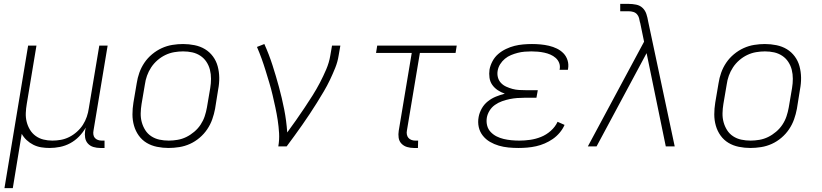

<svg xmlns="http://www.w3.org/2000/svg" viewBox="-20 -755 4240 990"><path d="M3 215 125 -520H168L118 -219Q114 -196 113 -172.5Q112 -149 117.5 -127Q123 -105 134.5 -86Q146 -67 164 -54Q182 -41 204 -35.5Q226 -30 250 -30Q272 -30 294 -34Q316 -38 337 -48.5Q358 -59 376.5 -75.5Q395 -92 407.5 -111.5Q420 -131 427.5 -153Q435 -175 438 -197L492 -520H535L462 -81Q460 -71 461.5 -61Q463 -51 469 -44Q475 -37 484.5 -33.5Q494 -30 504 -30H519V8H497Q479 8 462 3Q445 -2 433.5 -14.5Q422 -27 419 -45Q416 -63 419 -81L422 -97Q408 -72 387.5 -51Q367 -30 342 -16.5Q317 -3 289.5 2.5Q262 8 236 8Q213 8 192 4.5Q171 1 152 -8.5Q133 -18 117.5 -32.5Q102 -47 92 -65L46 215Z M849 8Q819 8 789.5 2Q760 -4 736 -18.5Q712 -33 695.5 -56Q679 -79 671 -107Q663 -135 663 -165Q663 -195 668 -226L685 -326Q689 -353 698.5 -380Q708 -407 724.5 -431.5Q741 -456 764.5 -475.5Q788 -495 814.5 -507Q841 -519 869 -523.5Q897 -528 924 -528Q954 -528 983.5 -522Q1013 -516 1037 -501.5Q1061 -487 1078 -464Q1095 -441 1102.5 -413Q1110 -385 1110.5 -355Q1111 -325 1105 -294L1089 -194Q1084 -167 1074.5 -140Q1065 -113 1048.5 -88.5Q1032 -64 1009 -44.5Q986 -25 959.5 -13Q933 -1 904.5 3.5Q876 8 849 8ZM850 -30Q872 -30 895.5 -34Q919 -38 940.5 -48.5Q962 -59 981.5 -75.5Q1001 -92 1014.5 -112.5Q1028 -133 1035.5 -155.5Q1043 -178 1047 -201L1064 -301Q1068 -325 1068 -349Q1068 -373 1062.5 -395Q1057 -417 1044.5 -436Q1032 -455 1013 -467.5Q994 -480 971.5 -485Q949 -490 924 -490Q902 -490 878.5 -486Q855 -482 833 -471.5Q811 -461 792 -444.5Q773 -428 759.5 -407.5Q746 -387 738 -364.5Q730 -342 727 -319L710 -219Q706 -195 705.5 -171Q705 -147 711 -125Q717 -103 729 -84Q741 -65 760 -52.5Q779 -40 802 -35Q825 -30 850 -30Z M1415 0Q1421 -35 1419 -68.5Q1417 -102 1412 -135Q1407 -168 1400 -200.5Q1393 -233 1385.5 -265Q1378 -297 1368.5 -328.5Q1359 -360 1349.5 -391Q1340 -422 1329 -452.5Q1318 -483 1305 -513L1343 -528Q1367 -475 1385 -419Q1403 -363 1418.5 -306Q1434 -249 1445.5 -190.5Q1457 -132 1461 -72Q1484 -103 1506 -134.5Q1528 -166 1549.5 -198Q1571 -230 1591.5 -262.5Q1612 -295 1629.5 -328.5Q1647 -362 1662 -397Q1677 -432 1683 -468L1692 -520H1735L1726 -468Q1721 -436 1708.5 -405Q1696 -374 1681.5 -343.5Q1667 -313 1649.5 -283.5Q1632 -254 1614 -225Q1596 -196 1577 -167.5Q1558 -139 1538.5 -111Q1519 -83 1498.5 -55Q1478 -27 1458 0Z M2135 8H2114Q2096 8 2079 3Q2062 -2 2050 -14.5Q2038 -27 2035.5 -45Q2033 -63 2036 -81L2103 -482H1919L1925 -520H2335L2329 -482H2145L2078 -81Q2076 -71 2078 -61Q2080 -51 2086 -44Q2092 -37 2101.5 -33.5Q2111 -30 2121 -30H2136Z M2654 8Q2627 8 2601.5 5.5Q2576 3 2552 -4Q2528 -11 2506.5 -23.5Q2485 -36 2469.5 -55.5Q2454 -75 2448.5 -100Q2443 -125 2448 -152Q2452 -174 2464 -195.5Q2476 -217 2495.5 -232.5Q2515 -248 2537.5 -257Q2560 -266 2583 -272Q2563 -279 2546.5 -290Q2530 -301 2518.5 -317Q2507 -333 2504 -354Q2501 -375 2504 -396Q2508 -418 2519.5 -439.5Q2531 -461 2549 -476.5Q2567 -492 2589 -502.5Q2611 -513 2633 -518.5Q2655 -524 2678 -526Q2701 -528 2723 -528Q2745 -528 2767 -526Q2789 -524 2810.5 -519Q2832 -514 2851.5 -504.5Q2871 -495 2885.5 -480Q2900 -465 2906.5 -444Q2913 -423 2909 -400L2908 -395H2865L2866 -398Q2869 -416 2863 -431Q2857 -446 2845 -456.5Q2833 -467 2818 -473.5Q2803 -480 2786.5 -483.5Q2770 -487 2753.5 -488.5Q2737 -490 2720 -490Q2703 -490 2685 -488.5Q2667 -487 2649.5 -482.5Q2632 -478 2615 -471Q2598 -464 2583.5 -452Q2569 -440 2559 -424Q2549 -408 2546 -390Q2543 -372 2547.5 -355.5Q2552 -339 2563.5 -327Q2575 -315 2590.5 -308Q2606 -301 2622.5 -296.5Q2639 -292 2656.5 -291Q2674 -290 2692 -290H2753L2746 -251H2685Q2666 -251 2646.5 -249.5Q2627 -248 2607.5 -244Q2588 -240 2568.5 -233Q2549 -226 2532 -214Q2515 -202 2504 -184Q2493 -166 2490 -147Q2487 -126 2492 -107Q2497 -88 2510.5 -74Q2524 -60 2541 -51.5Q2558 -43 2577 -38.5Q2596 -34 2616.5 -32Q2637 -30 2658 -30Q2685 -30 2713.5 -34Q2742 -38 2769.5 -49Q2797 -60 2820 -80.5Q2843 -101 2855 -127L2891 -111Q2882 -90 2866 -71Q2850 -52 2830.5 -38.5Q2811 -25 2789 -15.5Q2767 -6 2744.5 -1Q2722 4 2699 6Q2676 8 2654 8Z M3011 0 3301 -540 3281 -637V-638L3280 -639Q3278 -651 3275 -662Q3272 -673 3264.5 -681.5Q3257 -690 3245.5 -693.5Q3234 -697 3221 -697H3178V-735H3221Q3241 -735 3260.5 -731Q3280 -727 3293.5 -714Q3307 -701 3313 -682.5Q3319 -664 3322 -645L3459 0H3413L3314 -481L3056 0Z M3849 8Q3819 8 3789.5 2Q3760 -4 3736 -18.5Q3712 -33 3695.5 -56Q3679 -79 3671 -107Q3663 -135 3663 -165Q3663 -195 3668 -226L3685 -326Q3689 -353 3698.5 -380Q3708 -407 3724.5 -431.5Q3741 -456 3764.5 -475.5Q3788 -495 3814.5 -507Q3841 -519 3869 -523.5Q3897 -528 3924 -528Q3954 -528 3983.5 -522Q4013 -516 4037 -501.5Q4061 -487 4078 -464Q4095 -441 4102.5 -413Q4110 -385 4110.5 -355Q4111 -325 4105 -294L4089 -194Q4084 -167 4074.5 -140Q4065 -113 4048.5 -88.5Q4032 -64 4009 -44.5Q3986 -25 3959.5 -13Q3933 -1 3904.5 3.5Q3876 8 3849 8ZM3850 -30Q3872 -30 3895.5 -34Q3919 -38 3940.5 -48.5Q3962 -59 3981.5 -75.5Q4001 -92 4014.5 -112.5Q4028 -133 4035.5 -155.5Q4043 -178 4047 -201L4064 -301Q4068 -325 4068 -349Q4068 -373 4062.5 -395Q4057 -417 4044.5 -436Q4032 -455 4013 -467.5Q3994 -480 3971.5 -485Q3949 -490 3924 -490Q3902 -490 3878.5 -486Q3855 -482 3833 -471.5Q3811 -461 3792 -444.5Q3773 -428 3759.5 -407.5Q3746 -387 3738 -364.5Q3730 -342 3727 -319L3710 -219Q3706 -195 3705.5 -171Q3705 -147 3711 -125Q3717 -103 3729 -84Q3741 -65 3760 -52.5Q3779 -40 3802 -35Q3825 -30 3850 -30Z"/></svg>

Font: Iosevka Aile Extralight
Style: Italic
Weight: 200
Italic angle: -9°
Designer: Belleve Invis
Foundry: Belleve Invis
Version: Version 31.1.0; ttfautohint (v1.8.4)